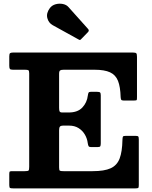

<svg xmlns="http://www.w3.org/2000/svg" viewBox="-20 -1040 839 1060"><path d="M118 -655Q132.5 -655 136.9 -652.1Q141.2 -649.2 141.2 -635V-119.5Q141.2 -102.3 137.6 -98.6Q134 -95 116.7 -95H49.2Q38 -95 34.6 -93.3Q31.2 -91.5 31.2 -80V-18Q31.2 -4 36 -2Q40.7 0 53.7 0H727.3Q740.3 0 743.3 -2.7Q746.3 -5.5 746.3 -18.5V-270Q746.3 -283.3 743.1 -286.6Q740 -290 726.8 -290H674.8Q661.3 -290 658.9 -286Q656.5 -282 656 -267.5Q654.8 -202.8 640.5 -165Q626.3 -127.3 591.1 -111.1Q556 -95 491.3 -95H330.8Q315 -95 310.6 -97.6Q306.3 -100.3 306.3 -116V-321Q306.3 -335.5 311 -341Q315.8 -346.5 327.3 -346.5H361.8Q391.5 -346.5 413.3 -333.1Q435 -319.7 448.1 -297.7Q461.3 -275.7 464.5 -249.5Q466.3 -237.5 469.4 -232.7Q472.5 -228 482.5 -228H517.8Q530.3 -228 533.3 -232Q536.3 -236 536.3 -248.5V-513.5Q536.3 -525.8 532.5 -529.4Q528.8 -533 516.5 -533H480.5Q471.5 -533 469 -528.4Q466.5 -523.8 465 -513Q460.3 -473.5 434.5 -446.3Q408.8 -419 359.5 -419H324.3Q312.3 -419 309.3 -424.5Q306.3 -430 306.3 -444.5V-632.2Q306.3 -647.5 312 -651.2Q317.8 -655 331.8 -655H501.3Q556.8 -655 587.6 -640.7Q618.5 -626.5 631.5 -593.5Q644.5 -560.5 646 -504.5Q646.5 -495 648.9 -490Q651.3 -485 662.3 -485H719.8Q733.5 -485 734.9 -488.2Q736.3 -491.5 736.3 -504.5V-726Q736.3 -741.7 732.3 -745.9Q728.3 -750 712.3 -750H53.7Q40.5 -750 35.9 -746.6Q31.2 -743.3 31.2 -729V-677.5Q31.2 -664.2 34.5 -659.6Q37.7 -655 51.7 -655ZM414 -822Q419.5 -818.5 422.3 -819.5Q425 -820.5 429 -825L466 -863Q474.5 -872 465.5 -881L358.5 -1000.5Q347 -1014 326.9 -1018Q306.7 -1022 286.7 -1016.4Q266.7 -1010.8 255 -995Q234.5 -967.3 241.2 -940.5Q248 -913.8 271 -901Z"/></svg>

Font: Besley
Style: Regular
Weight: 400
Designer: Owen Earl
Foundry: indestructible type*
Version: Version 4.000